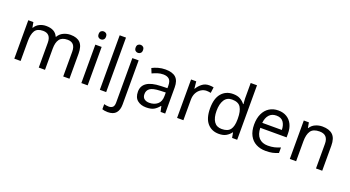

<svg xmlns="http://www.w3.org/2000/svg" viewBox="-62 -1518 4584 2516"><g transform="rotate(20 2230.0 -260.0)"><path d="M673 -546Q764 -546 809 -499.5Q854 -453 854 -349V0H767V-345Q767 -472 658 -472Q580 -472 546.5 -427Q513 -382 513 -296V0H426V-345Q426 -472 316 -472Q235 -472 204 -422Q173 -372 173 -278V0H85V-536H156L169 -463H174Q199 -505 241.5 -525.5Q284 -546 332 -546Q458 -546 496 -456H501Q528 -502 574.5 -524Q621 -546 673 -546Z M1065 -737Q1085 -737 1100.5 -723.5Q1116 -710 1116 -681Q1116 -653 1100.5 -639Q1085 -625 1065 -625Q1043 -625 1028 -639Q1013 -653 1013 -681Q1013 -710 1028 -723.5Q1043 -737 1065 -737ZM1108 -536V0H1020V-536Z M1366 0H1278V-760H1366Z M1529 -681Q1529 -710 1544 -723.5Q1559 -737 1581 -737Q1601 -737 1616.5 -723.5Q1632 -710 1632 -681Q1632 -653 1616.5 -639Q1601 -625 1581 -625Q1559 -625 1544 -639Q1529 -653 1529 -681ZM1473 240Q1448 240 1429 236.5Q1410 233 1396 228V157Q1411 161 1427 164Q1443 167 1462 167Q1494 167 1515 149.5Q1536 132 1536 83V-536H1624V80Q1624 155 1588 197.5Q1552 240 1473 240Z M1997 -545Q2095 -545 2142 -502Q2189 -459 2189 -365V0H2125L2108 -76H2104Q2069 -32 2030.5 -11Q1992 10 1924 10Q1851 10 1803 -28.5Q1755 -67 1755 -149Q1755 -229 1818 -272.5Q1881 -316 2012 -320L2103 -323V-355Q2103 -422 2074 -448Q2045 -474 1992 -474Q1950 -474 1912 -461.5Q1874 -449 1841 -433L1814 -499Q1849 -518 1897 -531.5Q1945 -545 1997 -545ZM2023 -259Q1923 -255 1884.5 -227Q1846 -199 1846 -148Q1846 -103 1873.5 -82Q1901 -61 1944 -61Q2012 -61 2057 -98.5Q2102 -136 2102 -214V-262Z M2605 -546Q2620 -546 2637.5 -544.5Q2655 -543 2668 -540L2657 -459Q2644 -462 2628.5 -464Q2613 -466 2599 -466Q2558 -466 2522 -443.5Q2486 -421 2464.5 -380.5Q2443 -340 2443 -286V0H2355V-536H2427L2437 -438H2441Q2467 -482 2508 -514Q2549 -546 2605 -546Z M2938 10Q2838 10 2778 -59.5Q2718 -129 2718 -267Q2718 -405 2778.5 -475.5Q2839 -546 2939 -546Q3001 -546 3040.5 -523Q3080 -500 3105 -467H3111Q3110 -480 3107.5 -505.5Q3105 -531 3105 -546V-760H3193V0H3122L3109 -72H3105Q3081 -38 3041 -14Q3001 10 2938 10ZM2952 -63Q3037 -63 3071.5 -109.5Q3106 -156 3106 -250V-266Q3106 -366 3073 -419.5Q3040 -473 2951 -473Q2880 -473 2844.5 -416.5Q2809 -360 2809 -265Q2809 -169 2844.5 -116Q2880 -63 2952 -63Z M3570 -546Q3639 -546 3688.5 -516Q3738 -486 3764.5 -431.5Q3791 -377 3791 -304V-251H3424Q3426 -160 3470.5 -112.5Q3515 -65 3595 -65Q3646 -65 3685.5 -74.5Q3725 -84 3767 -102V-25Q3726 -7 3686 1.5Q3646 10 3591 10Q3515 10 3456.5 -21Q3398 -52 3365.5 -113.5Q3333 -175 3333 -264Q3333 -352 3362.5 -415Q3392 -478 3445.5 -512Q3499 -546 3570 -546ZM3569 -474Q3506 -474 3469.5 -433.5Q3433 -393 3426 -321H3699Q3698 -389 3667 -431.5Q3636 -474 3569 -474Z M4185 -546Q4281 -546 4330 -499.5Q4379 -453 4379 -349V0H4292V-343Q4292 -472 4172 -472Q4083 -472 4049 -422Q4015 -372 4015 -278V0H3927V-536H3998L4011 -463H4016Q4042 -505 4088 -525.5Q4134 -546 4185 -546Z"/></g></svg>

Font: Noto Sans Chorasmian
Style: Regular
Weight: 400
Designer: Federico Parra Barrios
Foundry: Google LLC
Version: Version 1.004; ttfautohint (v1.8.4.7-5d5b)